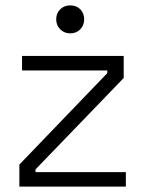

<svg xmlns="http://www.w3.org/2000/svg" viewBox="-20 -694 538 714"><path d="M52 0V-82L379 -422V-432H62V-486H440V-404L112 -64V-54H448V0ZM189 -622Q189 -645 204 -659.5Q219 -674 241 -674Q264 -674 278.5 -659.5Q293 -645 293 -622Q293 -600 278.5 -585Q264 -570 241 -570Q219 -570 204 -585Q189 -600 189 -622Z"/></svg>

Font: Space Grotesk Frontify Light
Style: Regular
Weight: 300
Designer: Florian Karsten
Version: Version 2.000